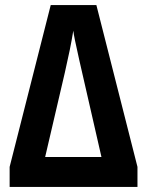

<svg xmlns="http://www.w3.org/2000/svg" viewBox="-20 -737 580 757"><path d="M18 0H522V-79L360 -717H180L18 -79ZM158 -118C234 -445 252 -512 269 -616C273 -582 292 -502 380 -118Z"/></svg>

Font: Kathrein 77 Bold Condensed
Style: Regular
Weight: 700
Width: 3
Designer: Lazydogs Typefoundry, based on Open Sans by Ascender Corporation
Foundry: Lazydogs Typefoundry
Version: Version 1.003;PS 001.003;hotconv 1.0.88;makeotf.lib2.5.64775